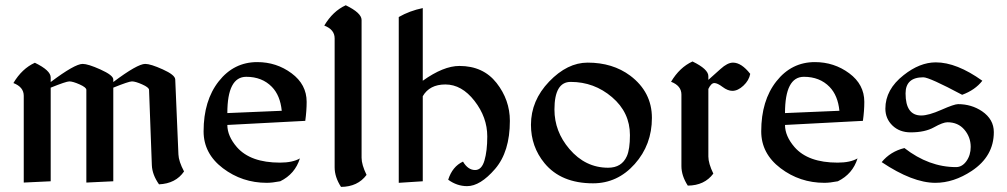

<svg xmlns="http://www.w3.org/2000/svg" viewBox="-20 -693 3850 734"><path d="M413.1 -389.2V-379.4Q505.4 -448.7 535.2 -448.7Q555.7 -448.7 602.3 -427.7Q648.9 -406.7 649.9 -389.6L662.1 -102.5Q663.1 -76.2 683.6 -37.6Q651.9 8.8 587.9 11.7Q562 -24.9 560.5 -61.5L549.8 -349.6Q549.3 -358.9 523.4 -370.4Q497.6 -381.8 484.4 -381.8Q472.2 -381.8 413.1 -357.9V0L310.1 4.9V-349.6Q310.1 -358.9 284.2 -370.4Q258.3 -381.8 245.1 -381.8Q232.9 -381.8 173.8 -357.9V0L70.8 4.9V-326.7Q70.8 -360.4 31.2 -375.5Q64 -430.7 113.3 -453.1Q173.8 -423.8 173.8 -397V-379.4Q266.1 -448.7 295.9 -448.7Q316.4 -448.7 363.3 -427.7Q413.1 -405.3 413.1 -389.2Z M1000 5.9Q905.8 5.9 832 -50Q758.3 -106 758.3 -190.9Q758.3 -308.6 816.2 -382.1Q874 -455.6 963.4 -455.6Q1037.1 -455.6 1094.7 -412.8Q1152.3 -370.1 1152.3 -303.7Q1152.3 -269.5 1147 -231L849.1 -215.3Q849.1 -172.9 885.7 -130.4Q937.5 -71.3 1050.3 -71.3Q1098.6 -71.3 1126.5 -87.4Q1107.9 -27.8 1051.3 0Q1020.5 5.9 1000 5.9ZM1057.1 -269.5Q1051.3 -328.1 1019.5 -360.8Q981.9 -399.4 921.4 -399.4Q849.1 -399.4 849.1 -260.7Z M1259.3 -546.4Q1259.3 -580.1 1219.7 -595.2Q1252.4 -650.4 1301.8 -672.9Q1362.3 -643.6 1362.3 -616.7V-89.8Q1362.3 -63.5 1381.3 -24.4Q1347.7 21 1283.7 21.5Q1259.3 -16.1 1259.3 -53.2Z M1765.6 18.6Q1727.1 18.6 1693.4 -5.9Q1709.5 -56.6 1750 -75.2Q1769 -43 1796.4 -43Q1821.3 -43 1832 -79.3Q1842.8 -115.7 1842.8 -171.4Q1842.8 -244.6 1793.9 -307.4Q1745.1 -370.1 1682.6 -370.1Q1622.1 -370.1 1596.2 -325.2V0L1504.4 5.9V-627.9Q1546.4 -651.9 1596.2 -662.1V-384.3Q1675.3 -440.9 1736.3 -440.9Q1827.1 -440.9 1878.2 -376Q1929.2 -311 1929.2 -231Q1929.2 -112.8 1872.6 -47.1Q1815.9 18.6 1765.6 18.6Z M2247.1 7.8Q2125 7.8 2061.5 -69.3Q2009.8 -132.3 2009.8 -215.8Q2009.8 -308.6 2079.3 -381.1Q2148.9 -453.6 2226.6 -453.6Q2322.3 -453.6 2389.2 -403.8Q2472.2 -341.3 2472.2 -242.2Q2472.2 -139.6 2406.5 -65.9Q2340.8 7.8 2247.1 7.8ZM2304.7 -51.8Q2356.9 -51.8 2376.5 -96.2Q2388.2 -122.6 2388.2 -176.3Q2388.2 -263.2 2319.8 -321.5Q2251.5 -379.9 2161.6 -379.9Q2099.6 -379.9 2099.6 -274.4Q2099.6 -190.4 2156.7 -123.5Q2217.8 -51.8 2304.7 -51.8Z M2688 -353V-94.7Q2688 -68.4 2707 -29.3Q2673.3 16.1 2609.4 16.6Q2585 -21 2585 -58.1V-331.5Q2585 -365.2 2545.4 -380.4Q2578.1 -435.5 2627.4 -458Q2688 -428.7 2688 -401.9V-387.7L2734.4 -429.2Q2761.2 -453.6 2782.2 -453.6Q2814.5 -453.6 2848.1 -410.6Q2843.3 -385.3 2822 -365.5Q2800.8 -345.7 2779.8 -345.7Q2762.2 -345.7 2742.4 -360.6Q2722.7 -375.5 2710.9 -375.5Q2698.7 -375.5 2688 -353Z M3131.8 5.9Q3037.6 5.9 2963.9 -50Q2890.1 -106 2890.1 -190.9Q2890.1 -308.6 2948 -382.1Q3005.9 -455.6 3095.2 -455.6Q3168.9 -455.6 3226.6 -412.8Q3284.2 -370.1 3284.2 -303.7Q3284.2 -269.5 3278.8 -231L2981 -215.3Q2981 -172.9 3017.6 -130.4Q3069.3 -71.3 3182.1 -71.3Q3230.5 -71.3 3258.3 -87.4Q3239.7 -27.8 3183.1 0Q3152.3 5.9 3131.8 5.9ZM3189 -269.5Q3183.1 -328.1 3151.4 -360.8Q3113.8 -399.4 3053.2 -399.4Q2981 -399.4 2981 -260.7Z M3555.7 5.9Q3468.8 5.9 3350.6 -73.2Q3383.8 -113.8 3437.5 -127Q3531.2 -54.2 3634.8 -54.2Q3658.2 -54.2 3674.6 -77.1Q3690.9 -100.1 3690.9 -131.3Q3690.9 -168.9 3666.7 -197.3Q3642.6 -225.6 3602.1 -225.6Q3585 -225.6 3550.5 -206.3Q3516.1 -187 3461.4 -187Q3418.9 -187 3391.8 -213.1Q3364.7 -239.3 3364.7 -277.8Q3364.7 -351.1 3434.6 -405.8Q3496.1 -454.6 3557.6 -454.6Q3637.2 -454.6 3735.4 -384.3Q3707.5 -348.6 3658.2 -330.6Q3532.7 -397.5 3509.8 -397.5Q3441.9 -397.5 3441.9 -335.9Q3441.9 -251.5 3502 -251.5Q3529.8 -251.5 3578.9 -273.2Q3627.9 -294.9 3642.6 -294.9Q3693.8 -294.9 3734.4 -267.6Q3779.3 -236.8 3779.3 -188Q3779.3 -95.7 3694.8 -39.6Q3626 5.9 3555.7 5.9Z"/></svg>

Font: Balgruf
Style: Regular
Weight: 500
Designer: Paul James MIller
Foundry: High-Logic / Made with FontCreator
Version: Version 1.201;March 28, 2021;FontCreator 13.0.0.2683 64-bit